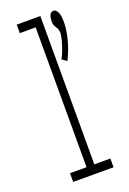

<svg xmlns="http://www.w3.org/2000/svg" viewBox="-132 -715 514 764"><g transform="rotate(-20 125.0 -333.5)"><path d="M40 0V-37H110V-629H43V-665H143V-37H211V0ZM183 -460 163 -474Q171 -488 178 -507Q185 -526 190 -545Q195 -564 195 -575Q195 -587 191 -594Q187 -601 182.5 -608.5Q178 -616 178 -630Q179 -667 199 -667Q209 -667 216 -653.5Q223 -640 223 -611Q223 -579 213 -539.5Q203 -500 183 -460Z"/></g></svg>

Font: Inconsolata UltraCondensed Light
Style: Regular
Weight: 300
Width: 1
Monospace: yes
Designer: Raph Levien, Cyreal, Brenton Simpson
Foundry: Raph Levien, Cyreal, Google
Version: Version 3.001; ttfautohint (v1.8.2.53-6de2)